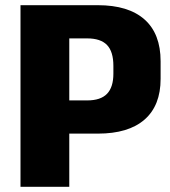

<svg xmlns="http://www.w3.org/2000/svg" viewBox="-20 -720 657 740"><path d="M59 -700H357Q475 -700 537 -645Q599 -590 599 -484V-416Q599 -313 537 -259Q475 -205 357 -205H239V-333H316Q368 -333 392.5 -358.5Q417 -384 417 -436V-466Q417 -521 392.5 -546.5Q368 -572 316 -572H205L247 -612V0H59Z"/></svg>

Font: Pathway Extreme SemiCondensed ExtraBold
Style: Regular
Weight: 800
Width: 4
Version: Version 1.001;gftools[0.9.26]